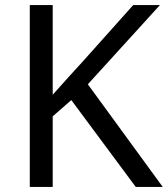

<svg xmlns="http://www.w3.org/2000/svg" viewBox="-20 -734 659 754"><path d="M619 0H513L260 -341L187 -277V0H97V-714H187V-362Q217 -396 248 -430Q279 -464 310 -498L503 -714H608L325 -403Z"/></svg>

Font: Noto Sans Syriac Eastern
Style: Regular
Weight: 400
Designer: Patrick Giasson and the Monotype Design Team
Foundry: Monotype Imaging Inc.
Version: Version 3.001; ttfautohint (v1.8.4.7-5d5b)